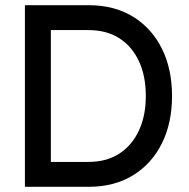

<svg xmlns="http://www.w3.org/2000/svg" viewBox="-20 -720 729 740"><path d="M133 0V-96H321Q391 -96 440 -128Q489 -160 515.5 -217Q542 -274 542 -350Q542 -427 515.5 -484Q489 -541 440 -572.5Q391 -604 321 -604H133V-700H321Q421 -700 493 -655.5Q565 -611 604 -532.5Q643 -454 643 -350Q643 -246 604 -167.5Q565 -89 493 -44.5Q421 0 321 0ZM76 0V-700H176V0Z"/></svg>

Font: Fustat SemiBold
Style: Regular
Weight: 600
Designer: Mohamed Gaber, Khaled Hosny, Laura Garcia Mut
Foundry: Kief Type Foundry, Alif Type Foundry, Hard Type Foundry
Version: Version 1.007